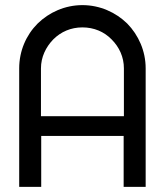

<svg xmlns="http://www.w3.org/2000/svg" viewBox="-20 -730 644 750"><path d="M140 -276V-463C140 -507 159 -546 188 -576C218 -606 257 -623 302 -623C347 -623 387 -606 416 -576C446 -546 464 -507 464 -463V-276ZM477 -638C432 -682 370 -710 302 -710C234 -710 172 -682 127 -638C82 -593 55 -531 55 -463V0H141V-199H463V0H549V-463C549 -531 521 -593 477 -638Z"/></svg>

Font: Radis Sans
Style: Regular
Weight: 400
Designer: Gaël Goy
Foundry: Gaël Goy
Version: 1.0